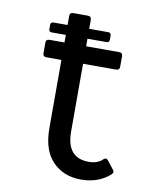

<svg xmlns="http://www.w3.org/2000/svg" viewBox="-73 -663 574 725"><g transform="rotate(10 214.0 -300.0)"><path d="M399 -51Q403 -47 403 -42.5Q403 -38 397 -32Q353 7 286.5 7Q220 7 178 -36Q136 -79 136 -163V-425H79Q65 -425 65 -438V-479Q65 -492 79 -492H136V-521H82Q71 -521 71 -532V-548Q71 -559 82 -559H136V-593Q136 -607 149 -607H205Q219 -607 219 -593V-559H292Q303 -559 303 -548V-532Q303 -521 292 -521H219V-492H345Q359 -492 359 -479V-438Q359 -425 345 -425H219V-165Q219 -64 304 -64Q338 -64 357 -83Q367 -92 375 -82Z"/></g></svg>

Font: Sanchez
Style: Regular
Weight: 400
Designer: Daniel Hernández
Foundry: LatinoType
Version: Version 1.001